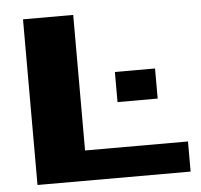

<svg xmlns="http://www.w3.org/2000/svg" viewBox="-49 -711 798 762"><g transform="rotate(-5 350.0 -330.0)"><path d="M70 0V-660H270V-120H680V0ZM415 -300V-420H575V-300Z"/></g></svg>

Font: Xolonium
Style: Bold
Weight: 700
Designer: Severin Meyer
Version: Version 4.2